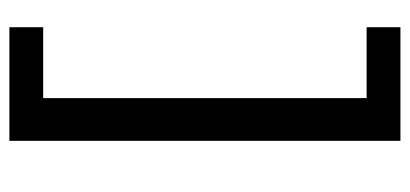

<svg xmlns="http://www.w3.org/2000/svg" viewBox="-252 -499 873 409"><g transform="rotate(90 184.5 -294.5)"><path d="M280 -711V122H38V50H189V-639H38V-711Z"/></g></svg>

Font: EauTestText Semibold
Style: Regular
Weight: 600
Designer: Christian Thalmann (Catharsis Fonts)
Version: Version 0.001;PS 000.001;hotconv 1.0.88;makeotf.lib2.5.64775